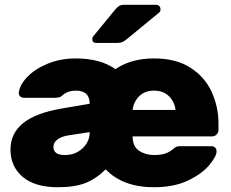

<svg xmlns="http://www.w3.org/2000/svg" viewBox="-20 -775 969 805"><path d="M24 0ZM626 -125Q654 -125 672 -131Q690 -137 703 -148Q714 -157 719 -159.5Q724 -162 736 -162H866Q876 -162 882 -156Q888 -150 888 -140Q888 -120 858 -83.5Q828 -47 769 -18.5Q710 10 626 10Q495 10 423 -65Q384 -26 339 -8Q294 10 223 10Q126 10 75 -33.5Q24 -77 24 -148Q24 -215 76 -258Q128 -301 239 -320L356 -340Q356 -395 298 -395Q265 -395 244 -377Q236 -369 228 -367Q220 -365 208 -365H81Q71 -365 64.5 -371Q58 -377 59 -387Q62 -418 93.5 -451.5Q125 -485 179 -507.5Q233 -530 298 -530Q401 -530 464 -485Q529 -530 626 -530Q719 -530 779.5 -490.5Q840 -451 868 -388.5Q896 -326 896 -258V-230Q896 -219 888 -211Q880 -203 869 -203H536Q536 -161 563 -143Q590 -125 626 -125ZM716 -314Q712 -348 688.5 -371.5Q665 -395 626 -395Q587 -395 563.5 -371.5Q540 -348 536 -314ZM264 -207Q236 -202 220 -189.5Q204 -177 204 -159Q204 -125 252 -125Q296 -125 326 -153Q356 -181 356 -221ZM501 -755H634Q643 -755 648 -749.5Q653 -744 653 -735Q653 -728 648 -723L513 -612Q502 -603 493.5 -599Q485 -595 471 -595H383Q367 -595 367 -611Q367 -619 372 -624L464 -736Q475 -748 482 -751.5Q489 -755 501 -755Z"/></svg>

Font: Hezaedrus
Style: Bold
Weight: 700
Designer: Hubert & Fischer
Foundry: Hubert & Fischer
Version: Version 1.10;September 3, 2019;FontCreator 11.5.0.2425 64-bi